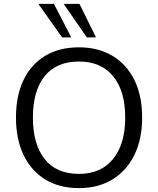

<svg xmlns="http://www.w3.org/2000/svg" viewBox="-20 -957 812 986"><path d="M62 -353Q62 -465 100.5 -545.5Q139 -626 211.5 -670Q284 -714 386 -714Q485 -714 558 -670Q631 -626 670.5 -545.5Q710 -465 710 -354Q710 -242 670 -161Q630 -80 557.5 -35.5Q485 9 386 9Q284 9 212 -35.5Q140 -80 101 -161Q62 -242 62 -353ZM149 -353Q149 -217 209 -140.5Q269 -64 386 -64Q498 -64 560.5 -140.5Q623 -217 623 -353Q623 -490 561 -565.5Q499 -641 386 -641Q269 -641 209 -565.5Q149 -490 149 -353ZM426 -765 307 -937H388L473 -765ZM299 -765 177 -937H257L346 -765Z"/></svg>

Font: Mulish ExtraLight
Style: Regular
Weight: 400
Version: Version 3.603